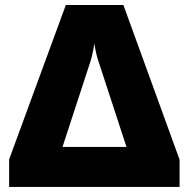

<svg xmlns="http://www.w3.org/2000/svg" viewBox="-20 -739 746 759"><path d="M467.8 -719.2 689.9 -107.9V0H16.1V-108.9L240.2 -719.2ZM480 -158.2 369.1 -497.1Q359.4 -524.9 353 -566.9Q350.1 -547.4 345.9 -528.6Q341.8 -509.8 337.9 -497.1L227.1 -158.2Z"/></svg>

Font: Open Sans ExtraBold
Style: Regular
Weight: 800
Designer: Monotype Design Team
Foundry: Monotype Imaging Inc.
Version: Version 3.003; ttfautohint (v1.8.4)